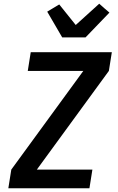

<svg xmlns="http://www.w3.org/2000/svg" viewBox="-20 -1017 640 1037"><path d="M25 0 41 -101 430 -634H130L146 -735H584L568 -634L179 -101H479L463 0ZM316 -815 235 -954 300 -993 389 -882 516 -997 543 -973 571 -949 442 -815Z"/></svg>

Font: Iosevka Extended Oblique
Style: Bold
Weight: 700
Width: 7
Italic angle: -9°
Monospace: yes
Designer: Belleve Invis
Foundry: Belleve Invis
Version: Version 32.5.0; ttfautohint (v1.8.4)